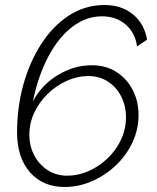

<svg xmlns="http://www.w3.org/2000/svg" viewBox="-20 -735 625 765"><path d="M237 10Q151 10 99.5 -48.5Q48 -107 48 -208Q48 -307 73 -397.5Q98 -488 144.5 -560Q191 -632 255 -673.5Q319 -715 397 -715Q464 -715 509.5 -678Q555 -641 566 -577L526 -550Q519 -604 481 -637Q443 -670 386 -670Q323 -670 268 -628Q213 -586 172.5 -509.5Q132 -433 111 -331Q146 -397 210.5 -436Q275 -475 346 -475Q402 -475 443.5 -448.5Q485 -422 508.5 -377Q532 -332 532 -277Q532 -219 507.5 -167Q483 -115 441 -75.5Q399 -36 346.5 -13Q294 10 237 10ZM248 -35Q292 -35 333.5 -53.5Q375 -72 409 -104.5Q443 -137 462.5 -179Q482 -221 482 -268Q482 -313 463 -350.5Q444 -388 410 -410Q376 -432 332 -432Q288 -432 246 -413Q204 -394 170.5 -361.5Q137 -329 117 -287Q97 -245 97 -199Q97 -153 116.5 -116Q136 -79 170 -57Q204 -35 248 -35Z"/></svg>

Font: Raleway Light
Style: Italic
Weight: 300
Italic angle: -12°
Designer: Matt McInerney, Pablo Impallari, Rodrigo Fuenzalida
Foundry: Matt McInerney, Pablo Impallari, Rodrigo Fuenzalida
Version: Version 4.026